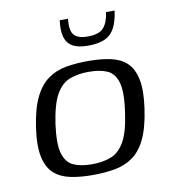

<svg xmlns="http://www.w3.org/2000/svg" viewBox="-69 -627 624 694"><g transform="rotate(-10 243.0 -280.0)"><path d="M216 5.5Q170.7 5.5 135 -2Q99.2 -9.5 75.7 -30.5Q52.1 -51.4 43.3 -92.1Q34.5 -132.8 44 -199Q53.8 -266.7 73.8 -307.6Q93.8 -348.5 122.9 -369.3Q151.9 -390.2 189.3 -396.9Q226.7 -403.5 271.4 -403.5Q316.6 -403.5 352.5 -396Q388.4 -388.5 411.4 -367.5Q434.5 -346.6 443.1 -306Q451.8 -265.4 442.3 -199Q432.5 -130.5 413 -89.7Q393.5 -48.8 364.3 -28.3Q335.2 -7.8 297.9 -1.1Q260.7 5.5 216 5.5ZM220.5 -33.4Q260.8 -33.4 290.8 -45.1Q320.9 -56.8 341 -92.1Q361.1 -127.3 370.8 -199Q381.3 -270.7 371 -306Q360.7 -341.4 333.9 -353Q307.1 -364.6 266.8 -364.6Q226.8 -364.6 196.4 -353Q166 -341.4 146 -306Q126 -270.7 115.5 -199Q105.8 -127.3 116.3 -92.1Q126.9 -56.8 153.9 -45.1Q181 -33.4 220.5 -33.4ZM281 -458Q244.5 -458 224.2 -470Q203.8 -482 197.4 -506.2Q190.9 -530.4 195.9 -566.4H226.1Q221.6 -523.7 235.6 -507.3Q249.5 -490.9 285.8 -490.9Q327.3 -490.9 344.1 -509.8Q360.9 -528.6 365.9 -566.4H397.4Q392.4 -529.4 380.3 -505.2Q368.3 -481 344.8 -469.5Q321.4 -458 281 -458Z"/></g></svg>

Font: Genos Thin
Style: Italic
Weight: 100
Italic angle: -8°
Designer: Robert E. Leuschke
Foundry: Robert E. Leuschke
Version: Version 1.010